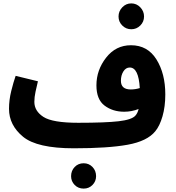

<svg xmlns="http://www.w3.org/2000/svg" viewBox="-20 -851 1034 1129"><path d="M893 -79Q919 -110 935.5 -167Q952 -224 952 -296Q952 -418 900 -501.5Q848 -585 750 -585Q661 -585 604 -512Q547 -439 547 -349Q547 -266 595 -230Q643 -194 710 -194Q754 -194 795 -210Q789 -185 776 -171Q755 -147 677.5 -138Q600 -129 440 -129L414 21Q616 21 731 0Q846 -21 893 -79ZM691 -376Q691 -408 705.5 -431Q720 -454 743 -454Q795 -454 802 -333Q775 -325 749 -325Q691 -325 691 -376ZM414 21 460 -11 440 -129Q289 -129 235.5 -163.5Q182 -198 182 -252Q182 -280 189 -312Q196 -344 203 -373L72 -405Q59 -368 46 -315.5Q33 -263 33 -211Q33 -115 115.5 -47Q198 21 414 21ZM752 -679Q783 -679 805 -701Q827 -723 827 -754Q827 -785 805 -808Q783 -831 752 -831Q721 -831 699 -808Q677 -785 677 -754Q677 -723 699 -701Q721 -679 752 -679ZM472 258Q503 258 524 236.5Q545 215 545 185Q545 153 524 131Q503 109 472 109Q440 109 419 131Q398 153 398 185Q398 215 419 236.5Q440 258 472 258Z"/></svg>

Font: Noto Sans Arabic SemiCondensed Extra
Style: Regular
Weight: 800
Width: 4
Designer: Nadine Chahine - Monotype Design Team
Foundry: Monotype Imaging Inc.
Version: Version 1.902